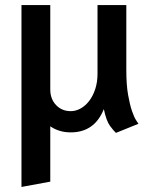

<svg xmlns="http://www.w3.org/2000/svg" viewBox="-20 -518 594 760"><path d="M65 -498H179V-164Q179 -126 202 -102Q225 -78 260 -78Q280 -78 299 -88.5Q318 -99 333 -118.5Q348 -138 357 -165.5Q366 -193 366 -226V-498H480V-241Q480 -182 487 -142.5Q494 -103 502.5 -78.5Q511 -54 518.5 -42.5Q526 -31 528 -28L439 8Q430 0 415.5 -19.5Q401 -39 391 -86Q354 6 260 6Q214 6 179 -18V201L65 222Z"/></svg>

Font: Amaranth
Style: Regular
Weight: 400
Designer: Gesine Todt
Foundry: Gesine Todt
Version: Version 1.001